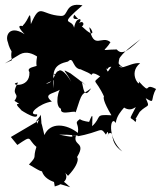

<svg xmlns="http://www.w3.org/2000/svg" viewBox="-28 -632 667 796"><path d="M44 -31C109 -75 83 -57 123 -23C106 28 129 11 92 50C119 65 165 98 143 62C147 119 206 125 263 144C207 93 187 85 199 141C292 115 214 57 254 97C319 29 286 3 285 29C337 -47 272 -24 287 -70C240 -77 318 -53 217 -74C260 -74 323 -70 285 -65C400 -86 385 -110 411 -74C431 -114 410 -27 421 -78C452 -92 418 -45 479 -4C412 -65 431 -158 452 -122C458 -179 530 -208 471 -199C512 -156 538 -196 534 -186C504 -126 510 -153 534 -126C546 -161 516 -108 551 -168C584 -202 596 -182 576 -225C618 -199 593 -219 619 -263C564 -293 604 -232 547 -295C560 -263 498 -326 553 -370C506 -376 447 -314 468 -394C388 -314 444 -321 387 -386C369 -363 386 -373 417 -345C431 -373 466 -330 451 -363C523 -340 449 -357 464 -384C477 -414 530 -450 555 -470C516 -436 481 -396 456 -427C383 -426 404 -414 430 -457C394 -489 360 -420 342 -519C354 -513 374 -463 311 -523C327 -529 314 -564 279 -514C350 -584 257 -529 280 -571C317 -526 292 -580 279 -517C271 -559 209 -519 314 -610C237 -624 259 -563 224 -566C139 -571 140 -624 100 -532C97 -605 94 -550 66 -526C82 -516 22 -545 74 -490C2 -538 -17 -465 19 -438C-1 -497 -1 -452 20 -419C12 -368 43 -394 -8 -369L55 -407C109 -436 165 -354 127 -406C115 -339 125 -334 208 -321C181 -336 198 -318 195 -266C187 -342 197 -364 254 -377C281 -404 269 -336 319 -345C282 -349 342 -334 351 -321C358 -342 395 -304 390 -318C351 -281 366 -314 405 -228C433 -224 365 -270 434 -154C361 -159 396 -147 354 -109C354 -147 363 -186 331 -99C386 -137 334 -118 303 -138C276 -119 301 -124 295 -81C248 -118 181 -128 156 -72C136 -161 148 -86 141 -158C145 -154 99 -107 134 -137C113 -96 143 -91 124 -127L17 -64ZM190 -337C143 -353 144 -345 179 -386C147 -351 75 -361 94 -333C98 -259 -2 -282 47 -290C12 -231 58 -251 32 -214C82 -183 11 -223 61 -175C33 -193 131 -123 126 -158C79 -154 136 -204 187 -211C139 -250 219 -242 233 -274C211 -267 198 -190 225 -181C219 -146 298 -184 284 -161C316 -260 307 -233 350 -266C317 -214 318 -278 310 -295C352 -256 316 -291 264 -328C219 -352 247 -337 267 -293C221 -375 190 -327 248 -322C189 -374 211 -287 162 -285L195 -300Z"/></svg>

Font: Hussar Lance
Style: ExBd
Weight: 700
Foundry: Cannot Into Space Fonts, PlusOne Fonts
Version: Version 2.270